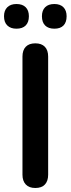

<svg xmlns="http://www.w3.org/2000/svg" viewBox="-35 -929 352 957"><path d="M141 8Q110 8 93.5 -9.5Q77 -27 77 -58V-647Q77 -679 93.5 -696Q110 -713 141 -713Q172 -713 188.5 -696Q205 -679 205 -647V-58Q205 -27 189 -9.5Q173 8 141 8ZM236 -786Q206 -786 190 -802Q174 -818 174 -848Q174 -877 190 -893Q206 -909 236 -909Q265 -909 281 -893Q297 -877 297 -848Q297 -818 281.5 -802Q266 -786 236 -786ZM47 -786Q18 -786 1.5 -802Q-15 -818 -15 -848Q-15 -877 1.5 -893Q18 -909 47 -909Q77 -909 93 -893Q109 -877 109 -848Q109 -818 93 -802Q77 -786 47 -786Z"/></svg>

Font: Nunito
Style: Bold
Weight: 700
Designer: Vernon Adams
Foundry: Vernon Adams
Version: Version 3.602